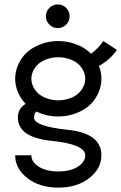

<svg xmlns="http://www.w3.org/2000/svg" viewBox="-20 -645 550 870"><path d="M243.7 -190.4Q275.9 -190.4 305.2 -202.9Q334.5 -215.3 350.3 -239Q366.2 -262.7 366.2 -288.1Q366.2 -313.5 350.3 -337.2Q334.5 -360.8 305.2 -373.3Q275.9 -385.7 243.7 -385.7Q212.4 -385.7 183.1 -373.3Q153.8 -360.8 137.9 -337.2Q122.1 -313.5 122.1 -288.1Q122.1 -262.7 137.9 -239Q153.8 -215.3 183.1 -202.9Q212.4 -190.4 243.7 -190.4ZM244.1 205.1Q159.2 205.1 104 162.1Q48.8 119.1 48.8 58.6H122.1Q122.1 88.9 155.8 110.4Q189.5 131.8 244.1 131.8Q298.8 131.8 332.5 110.4Q366.2 88.9 366.2 58.6Q366.2 8.8 213.6 -6.8Q61 -22.5 61 -112.3Q61 -153.3 96.2 -174.3Q84 -187 74.2 -202.6Q48.8 -243.7 48.8 -288.1Q48.8 -332.5 74.2 -373.8Q99.6 -415 146.5 -437Q193.4 -459 243.7 -459Q294.9 -459 341.8 -437Q371.6 -422.9 392.6 -401.4Q425.3 -425.3 448.2 -459L509.8 -418.9Q478.5 -373.5 428.2 -346.2Q439.5 -317.9 439.5 -288.1Q439.5 -243.7 414.1 -202.4Q388.7 -161.1 341.8 -139.2Q294.9 -117.2 243.7 -117.2Q190.4 -117.2 145.5 -139.6Q134.8 -131.8 134.3 -112.3Q134.3 -72.8 286.9 -56.9Q439.5 -41 439.5 58.6Q439.5 119.1 384.5 162.1Q329.6 205.1 244.1 205.1ZM241.7 -517.6Q219.7 -517.6 203.9 -533.4Q188 -549.3 188 -571.3Q188 -593.8 203.9 -609.4Q219.7 -625 241.7 -625Q264.2 -625 279.8 -609.4Q295.4 -593.8 295.4 -571.3Q295.4 -549.3 279.8 -533.4Q264.2 -517.6 241.7 -517.6Z"/></svg>

Font: Catrinity
Style: Regular
Weight: 400
Designer: Alexander Lange
Foundry: High-Logic / Made with FontCreator
Version: Version 2.090;May 20, 2024;FontCreator 15.0.0.2974 64-bit